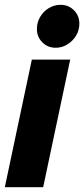

<svg xmlns="http://www.w3.org/2000/svg" viewBox="-27 -776 349 796"><path d="M204 -578Q171 -578 148.5 -600.5Q126 -623 126 -656Q126 -683 139.5 -706Q153 -729 175.5 -742.5Q198 -756 224 -756Q257 -756 279.5 -733.5Q302 -711 302 -678Q302 -651 288.5 -628.5Q275 -606 252.5 -592Q230 -578 204 -578ZM-7 0 105 -529H264L152 0Z"/></svg>

Font: Red Hat Display Black
Style: Italic
Weight: 900
Italic angle: -12°
Designer: Pentagram, MCKL
Foundry: Pentagram, MCKL
Version: Version 1.023; ttfautohint (v1.8.3)